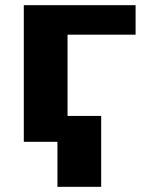

<svg xmlns="http://www.w3.org/2000/svg" viewBox="-20 -548 604 742"><path d="M504 -414V-528H72V0H241V-414ZM371 174V-100H202V174Z"/></svg>

Font: Asimov
Style: XWid
Weight: 500
Designer: Google
Version: Version 2.000980; 2014